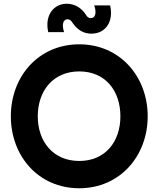

<svg xmlns="http://www.w3.org/2000/svg" viewBox="-20 -997 847 1027"><path d="M469 -817C545 -817 589 -882 569 -968H484C498 -928 490 -900 466 -900C454 -900 446 -906 439 -919C417 -952 383 -977 337 -977C266 -977 218 -914 238 -825H323C309 -865 318 -894 341 -894C352 -894 360 -888 368 -875C397 -834 429 -817 469 -817ZM404 10C621 10 770 -162 770 -375C770 -588 621 -760 404 -760C186 -760 38 -588 38 -375C38 -162 186 10 404 10ZM404 -136C264 -136 182 -240 182 -375C182 -511 264 -615 404 -615C544 -615 624 -511 624 -375C624 -240 544 -136 404 -136Z"/></svg>

Font: Oakes Bold
Style: Regular
Weight: 700
Designer: Samuel Oakes
Foundry: Samuel Oakes
Version: Version 1.003;PS 001.003;hotconv 1.0.88;makeotf.lib2.5.64775